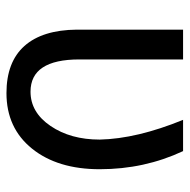

<svg xmlns="http://www.w3.org/2000/svg" viewBox="-16 -552 578 585"><g transform="rotate(90 272.5 -259.0)"><path d="M160.6 -528.3V-212.4Q160.6 -63.5 258.8 -63.5Q321.8 -63.5 363.3 -124.5Q404.8 -185.5 404.8 -274.4Q402.3 -387.2 344.7 -528.3H439.9Q495.1 -410.6 495.1 -274.4Q495.1 -146 432.4 -68.1Q369.6 9.8 263.2 9.8Q168.5 9.8 119.6 -44.9Q70.8 -99.6 69.8 -204.6V-528.3Z"/></g></svg>

Font: MAUL
Style: Regular
Weight: 400
Designer: MAUL
Version: Version 1.0; 2020; ttfautohint (v1.8.3)